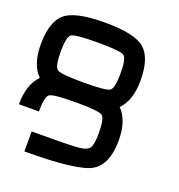

<svg xmlns="http://www.w3.org/2000/svg" viewBox="-153 -1003 1055 1130"><g transform="rotate(20 375.0 -437.5)"><path d="M500 -250Q500 -343.8 476.6 -359.4Q453.1 -375 312.5 -375Q171.9 -375 148.4 -359.4Q125 -343.8 125 -250H0Q0 -375 62.5 -437.5Q0 -500 0 -625Q0 -765.6 62.5 -820.3Q125 -875 312.5 -875Q500 -875 562.5 -820.3Q625 -765.6 625 -625Q625 -500 562.5 -437.5Q625 -375 625 -250Q625 -101.6 543 -50.8Q460.9 0 125 0V-125Q335.9 -125 402.3 -128.9Q468.8 -132.8 484.4 -156.2Q500 -179.7 500 -250ZM500 -625Q500 -718.8 476.6 -734.4Q453.1 -750 312.5 -750Q171.9 -750 148.4 -734.4Q125 -718.8 125 -625Q125 -531.2 148.4 -515.6Q171.9 -500 312.5 -500Q453.1 -500 476.6 -515.6Q500 -531.2 500 -625Z"/></g></svg>

Font: CraftyPE
Style: Regular
Weight: 400
Designer: Erek Butcher
Foundry: Haunted Coop
Version: Version 0.018;April 4, 2024;FontCreator 15.0.0.2962 64-bit